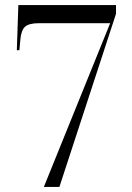

<svg xmlns="http://www.w3.org/2000/svg" viewBox="-20 -733 518 753"><path d="M152 0 412 -642H132Q93 -642 77.5 -627.5Q62 -613 59 -569L56 -536H46L52 -713H435V-679L213 0Z"/></svg>

Font: Noto Serif Display Condensed
Style: Regular
Weight: 400
Width: 3
Designer: Monotype Design Team
Foundry: Monotype Imaging Inc.
Version: Version 2.009